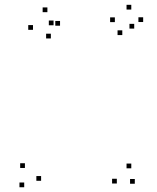

<svg xmlns="http://www.w3.org/2000/svg" viewBox="-20 -775 660 809"><path d="M153.2 -13.2V-33.2H133.2V-13.2ZM545.5 -654.5V-674.5H525.5V-654.5ZM495.3 -627.2V-647.2H475.3V-627.2ZM583.2 -682.2V-702.2H563.2V-682.2ZM533.2 -734.7V-754.7H513.2V-734.7ZM464 -681.8V-701.8H444V-681.8ZM85 -67.2V-87.2H65V-67.2ZM82 14V-6H62V14ZM533.2 -65.8V-85.8H513.2V-65.8ZM205.7 -668.5V-688.5H185.7V-668.5ZM194.3 -613V-633H174.3V-613ZM233 -666.7V-686.7H213V-666.7ZM179.7 -723.7V-743.7H159.7V-723.7ZM119 -649.3V-669.3H99V-649.3ZM472.3 -1.8V-21.8H452.3V-1.8ZM548 -0.8V-20.8H528V-0.8Z"/></svg>

Font: Monaspace Radon Dots Var
Style: Regular
Weight: 400
Designer: Riley Cran and the Lettermatic Team
Version: Version 1.100 (Monaspace Radon Dots)